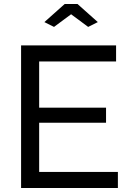

<svg xmlns="http://www.w3.org/2000/svg" viewBox="-20 -936 645 956"><path d="M567 -80V0H85V-710H558V-630H175V-400H508V-325H175V-80ZM201 -826 302 -916H366L467 -826L419 -802L334 -865L249 -802Z"/></svg>

Font: YasnoRaleway Medium
Style: Regular
Weight: 500
Designer: Matt McInerney, Pablo Impallari, Rodrigo Fuenzalida
Foundry: Matt McInerney, Pablo Impallari, Rodrigo Fuenzalida
Version: Version 4.026